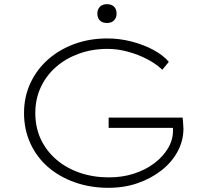

<svg xmlns="http://www.w3.org/2000/svg" viewBox="-20 -889 979 919"><path d="M499 10Q413 10 339 -16Q265 -42 210.5 -89Q156 -136 125.5 -202.5Q95 -269 95 -348Q95 -425 125 -490Q155 -555 208.5 -603Q262 -651 335 -678Q408 -705 493 -705Q553 -705 610.5 -690Q668 -675 714.5 -650Q761 -625 788 -593L757 -555Q728 -583 685 -605.5Q642 -628 592.5 -641.5Q543 -655 495 -655Q421 -655 357.5 -632Q294 -609 247.5 -568Q201 -527 175 -471Q149 -415 149 -348Q149 -279 175.5 -222.5Q202 -166 250 -125Q298 -84 362 -62Q426 -40 502 -40Q566 -40 621.5 -58Q677 -76 718.5 -107.5Q760 -139 784 -179Q808 -219 808 -264L807 -307L828 -277H500V-326H854Q855 -322 855.5 -312Q856 -302 857 -291Q858 -280 858 -273Q858 -216 830.5 -164.5Q803 -113 753.5 -74Q704 -35 639.5 -12.5Q575 10 499 10ZM492 -779Q470 -779 458 -791Q446 -803 446 -824Q446 -844 458 -856.5Q470 -869 492 -869Q514 -869 526 -857Q538 -845 538 -824Q538 -804 526 -791.5Q514 -779 492 -779Z"/></svg>

Font: Lexend Giga ExtraLight
Style: Regular
Weight: 250
Version: Version 1.007